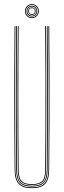

<svg xmlns="http://www.w3.org/2000/svg" viewBox="-20 -930 317 954"><path d="M138.5 5Q93.2 5 73.2 -16Q53.2 -37 52.8 -85Q51.8 -192.5 51.4 -284.6Q51 -376.8 51 -461Q51 -545.2 51.4 -628.2Q51.8 -711.2 52.5 -800H56.5Q55.8 -719.5 55.4 -625.5Q55 -531.5 55 -434.9Q55 -338.2 55.4 -248.5Q55.8 -158.8 56.5 -86.8Q57 -39.2 76 -19.1Q95 1 138.5 1Q182 1 201.1 -19.1Q220.2 -39.2 220.5 -86.8Q221.2 -158.2 221.6 -244.6Q222 -331 222 -425.2Q222 -519.5 221.6 -615Q221.2 -710.5 220.5 -800H224.5Q225.5 -684.5 225.9 -571.8Q226.2 -459 226 -339.8Q225.8 -220.5 224.2 -85Q223.8 -37 203.9 -16Q184 5 138.5 5ZM138.5 -3Q96.8 -3 78.9 -21.9Q61 -40.8 60.5 -86.5Q59.8 -158.2 59.4 -244.6Q59 -331 59 -425.2Q59 -519.5 59.4 -615Q59.8 -710.5 60.5 -800H64.5Q63.8 -719.5 63.4 -625.5Q63 -531.5 63 -434.9Q63 -338.2 63.4 -248.4Q63.8 -158.5 64.5 -86Q65 -41 82.5 -24Q100 -7 138.5 -7Q177.2 -7 194.8 -24Q212.2 -41 212.5 -86Q213.2 -157.8 213.6 -244.4Q214 -331 214 -425.2Q214 -519.5 213.6 -615Q213.2 -710.5 212.5 -800H216.5Q217.2 -719.5 217.6 -625.5Q218 -531.5 218 -435Q218 -338.5 217.6 -248.8Q217.2 -159 216.5 -86.5Q216.2 -40.8 198.2 -21.9Q180.2 -3 138.5 -3ZM138.5 -11Q102.5 -11 85.8 -26.4Q69 -41.8 68.5 -85.5Q67.8 -181.5 67.2 -301.8Q66.8 -422 67.1 -550.6Q67.5 -679.2 68.5 -800H72.5Q71.8 -719.5 71.4 -625.6Q71 -531.8 71 -435.2Q71 -338.8 71.4 -248.6Q71.8 -158.5 72.5 -85.2Q73 -43.5 88.8 -29.2Q104.5 -15 138.5 -15Q172.8 -15 188.5 -29.2Q204.2 -43.5 204.5 -85.2Q205.5 -181.2 205.9 -301.5Q206.2 -421.8 206 -550.4Q205.8 -679 204.5 -800H208.5Q209.2 -719.5 209.6 -625.5Q210 -531.5 210 -434.9Q210 -338.2 209.6 -248.2Q209.2 -158.2 208.5 -85.5Q208.2 -41.8 191.4 -26.4Q174.5 -11 138.5 -11ZM138.5 -840Q129 -840 121 -844.6Q113 -849.2 108.4 -857.2Q103.8 -865.2 103.8 -874.8Q103.8 -884.5 108.4 -892.4Q113 -900.2 121 -904.9Q129 -909.5 138.5 -909.5Q148.2 -909.5 156.1 -904.9Q164 -900.2 168.6 -892.4Q173.2 -884.5 173.2 -874.8Q173.2 -865.2 168.6 -857.2Q164 -849.2 156.1 -844.6Q148.2 -840 138.5 -840ZM138.5 -844Q151.2 -844 160.2 -853.1Q169.2 -862.2 169.2 -874.8Q169.2 -887.5 160.2 -896.5Q151.2 -905.5 138.5 -905.5Q126 -905.5 116.9 -896.5Q107.8 -887.5 107.8 -874.8Q107.8 -862.2 116.9 -853.1Q126 -844 138.5 -844ZM138.5 -848Q127.2 -848 119.5 -855.8Q111.8 -863.5 111.8 -874.8Q111.8 -886 119.5 -893.8Q127.2 -901.5 138.5 -901.5Q149.8 -901.5 157.5 -893.8Q165.2 -886 165.2 -874.8Q165.2 -863.5 157.5 -855.8Q149.8 -848 138.5 -848ZM138.5 -852Q148 -852 154.6 -858.8Q161.2 -865.5 161.2 -874.8Q161.2 -884.2 154.6 -890.9Q148 -897.5 138.5 -897.5Q129.2 -897.5 122.5 -890.9Q115.8 -884.2 115.8 -874.8Q115.8 -865.5 122.5 -858.8Q129.2 -852 138.5 -852ZM138.5 -856Q130.8 -856 125.2 -861.5Q119.8 -867 119.8 -874.8Q119.8 -882.5 125.2 -888Q130.8 -893.5 138.5 -893.5Q146.2 -893.5 151.8 -888Q157.2 -882.5 157.2 -874.8Q157.2 -867 151.8 -861.5Q146.2 -856 138.5 -856ZM138.5 -860Q153.2 -860 153.2 -874.8Q153.2 -889.5 138.5 -889.5Q123.8 -889.5 123.8 -874.8Q123.8 -860 138.5 -860Z"/></svg>

Font: Big Shoulders Inline Thin
Style: Regular
Weight: 100
Designer: Patric King
Foundry: XO Type Co
Version: Version 2.002